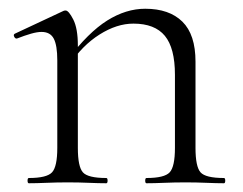

<svg xmlns="http://www.w3.org/2000/svg" viewBox="-20 -419 555 439"><path d="M315 0Q312 0 312 -6Q312 -12 315 -12Q356 -12 368 -25Q380 -38 380 -81V-248Q380 -309 357 -337Q334 -365 285 -365Q247 -365 207.5 -340Q168 -315 139 -271L135 -283Q182 -345 225 -372Q268 -399 312 -399Q367 -399 397 -369.5Q427 -340 427 -278V-81Q427 -38 438.5 -25Q450 -12 492 -12Q495 -12 495 -6Q495 0 492 0Q475 0 452 -1Q429 -2 404 -2Q379 -2 355.5 -1Q332 0 315 0ZM46 0Q43 0 43 -6Q43 -12 46 -12Q87 -12 99 -25Q111 -38 111 -81V-281Q111 -315 103 -330.5Q95 -346 75 -346Q65 -346 51 -342Q37 -338 19 -331Q15 -330 12.5 -335Q10 -340 14 -342L125 -394Q127 -395 130 -395Q137 -395 147.5 -374.5Q158 -354 158 -315V-81Q158 -38 169.5 -25Q181 -12 223 -12Q226 -12 226 -6Q226 0 223 0Q206 0 183 -1Q160 -2 135 -2Q110 -2 86.5 -1Q63 0 46 0Z"/></svg>

Font: Cormorant Light Light
Style: Regular
Weight: 300
Version: Version 4.000